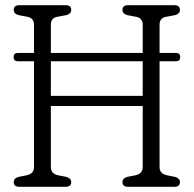

<svg xmlns="http://www.w3.org/2000/svg" viewBox="-20 -720 747 740"><path d="M176 -76Q176 -50.5 203.5 -44.5L234.5 -38.5Q254.5 -33 254.5 -18Q254.5 0 232.5 0H55Q33 0 33 -18Q33 -33.5 52.5 -38.5L83 -44.5Q111 -50.5 111 -76V-484H49Q32.5 -484 32.5 -500Q32.5 -516 49 -516H111V-625Q111 -649.5 87 -655L52.5 -661.5Q33 -666.5 33 -682Q33 -700 55 -700H232.5Q254.5 -700 254.5 -682Q254.5 -666.5 234.5 -661.5L199.5 -655Q176 -650 176 -625V-516H530V-625Q530 -649.5 506 -655L471.5 -661.5Q452 -666.5 452 -682Q452 -700 474 -700H651.5Q673.5 -700 673.5 -682Q673.5 -666.5 654 -661.5L619 -655Q595 -650 595 -625V-516H658.5Q674.5 -516 674.5 -500Q674.5 -484 658.5 -484H595V-76Q595 -50.5 623 -44.5L654 -38.5Q673.5 -33 673.5 -18Q673.5 0 651.5 0H474Q452 0 452 -18Q452 -33.5 471.5 -38.5L502 -44.5Q530 -50.5 530 -76V-311.5H176ZM176 -350.5H530V-484H176Z"/></svg>

Font: Fraunces 144pt SuperSoft Light
Style: Regular
Weight: 300
Version: Version 1.000;[0bf87f6ff]